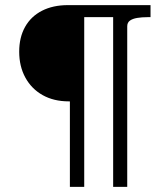

<svg xmlns="http://www.w3.org/2000/svg" viewBox="-20 -730 649 750"><path d="M309 0V-710H245Q187 -710 144 -688Q101 -666 78 -625Q55 -584 55 -528Q55 -471 79 -427Q103 -383 146.5 -358.5Q190 -334 249 -334H253V0ZM453 -710H280V-663H453ZM477 0V-627Q477 -642 487.5 -649.5Q498 -657 516 -660Q534 -663 557 -663H568V-710H422V0Z"/></svg>

Font: Roboto Serif SemiCondensed Light
Style: Regular
Weight: 300
Width: 4
Designer: Greg Gazdowicz
Foundry: Commercial Type
Version: Version 1.007